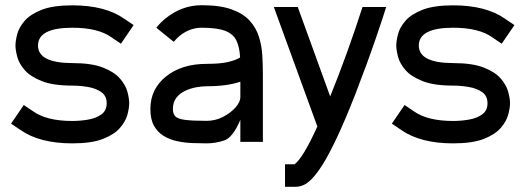

<svg xmlns="http://www.w3.org/2000/svg" viewBox="-20 -550 2039 745"><path d="M260.7 -305.2Q335.4 -305.2 379.6 -287.8Q423.8 -270.5 445.8 -244.9Q467.8 -219.2 474.6 -193.1Q481.4 -167 481.4 -149.4Q481.4 -131.8 474.6 -105.7Q467.8 -79.6 445.8 -54Q423.8 -28.3 379.6 -11Q335.4 6.3 260.7 6.3Q133.3 6.3 59.1 -45.9L22.9 -70.3L72.3 -142.6L108.4 -118.2Q161.1 -80.6 260.7 -80.6Q291 -80.6 322 -85.9Q353 -91.3 373.5 -106.2Q394 -121.1 394 -149.4Q394 -177.7 373.5 -192.4Q353 -207 322 -212.4Q291 -217.8 260.7 -217.8Q186 -217.8 141.8 -235.4Q97.7 -252.9 75.7 -278.3Q53.7 -303.7 46.9 -329.8Q40 -356 40 -373.5Q40 -391.1 46.9 -417.5Q53.7 -443.8 75.7 -469.2Q97.7 -494.6 141.8 -512Q186 -529.3 260.7 -529.3Q388.2 -529.3 462.4 -477.1L498.5 -452.6L449.2 -380.4L413.1 -404.8Q360.8 -442.4 260.7 -442.4Q127.9 -442.4 127.4 -373.5Q127.4 -305.7 260.7 -305.2Z M781.7 -81.1Q815.4 -81.1 845.2 -96.4Q875 -111.8 893.6 -132.8Q912.1 -153.8 912.6 -171.9V-232.9Q860.8 -215.3 781.7 -215.3Q763.2 -215.3 740.7 -211.2Q718.3 -207 697.8 -197.3Q677.2 -187.5 664.1 -170.4Q650.9 -153.3 650.9 -127Q650.9 -108.9 659.9 -98.9Q668.9 -88.9 697 -85Q725.1 -81.1 781.7 -81.1ZM1000 0.5H912.6V-85Q883.8 -16.6 850.1 -5.1Q816.4 6.3 781.7 6.3Q755.9 6.3 726.1 5.1Q696.3 3.9 667.5 -2.2Q638.7 -8.3 615.2 -22.5Q591.8 -36.6 577.6 -61.8Q563.5 -86.9 563.5 -127Q563.5 -204.6 624.3 -253.4Q685.1 -302.2 781.7 -302.2Q835.4 -302.2 865.7 -309.6Q896 -316.9 911.6 -327.1Q909.7 -366.7 897.5 -392.3Q885.3 -418 854 -430.2Q822.8 -442.4 762.2 -442.4Q716.3 -442.4 676.8 -410.6Q664.6 -400.4 654.3 -387.7L586.4 -442.4Q602.1 -461.9 621.1 -477.5Q685.1 -529.8 762.2 -529.8Q833.5 -529.8 878.4 -513.7Q923.3 -497.6 948.5 -470Q973.6 -442.4 984.6 -407.7Q995.6 -373 997.8 -335.2Q1000 -297.4 1000 -261.7Z M1386.7 -522.9H1478.5L1474.1 -509.3Q1472.7 -502.9 1439.5 -405Q1406.2 -307.1 1356.9 -179.7Q1318.4 -82 1287.8 -17.1Q1257.3 47.9 1233.2 86.4Q1209 125 1189.9 144Q1170.9 163.1 1155.8 168.9Q1140.6 174.8 1127.4 174.8H1085.9V87.4H1123Q1155.8 63 1211.4 -59.1L1042.5 -522.9H1135.3L1261.2 -175.8Q1327.6 -339.8 1386.7 -522.9Z M1738.3 -305.2Q1813 -305.2 1857.2 -287.8Q1901.4 -270.5 1923.3 -244.9Q1945.3 -219.2 1952.1 -193.1Q1959 -167 1959 -149.4Q1959 -131.8 1952.1 -105.7Q1945.3 -79.6 1923.3 -54Q1901.4 -28.3 1857.2 -11Q1813 6.3 1738.3 6.3Q1610.8 6.3 1536.6 -45.9L1500.5 -70.3L1549.8 -142.6L1585.9 -118.2Q1638.7 -80.6 1738.3 -80.6Q1768.6 -80.6 1799.6 -85.9Q1830.6 -91.3 1851.1 -106.2Q1871.6 -121.1 1871.6 -149.4Q1871.6 -177.7 1851.1 -192.4Q1830.6 -207 1799.6 -212.4Q1768.6 -217.8 1738.3 -217.8Q1663.6 -217.8 1619.4 -235.4Q1575.2 -252.9 1553.2 -278.3Q1531.2 -303.7 1524.4 -329.8Q1517.6 -356 1517.6 -373.5Q1517.6 -391.1 1524.4 -417.5Q1531.2 -443.8 1553.2 -469.2Q1575.2 -494.6 1619.4 -512Q1663.6 -529.3 1738.3 -529.3Q1865.7 -529.3 1939.9 -477.1L1976.1 -452.6L1926.8 -380.4L1890.6 -404.8Q1838.4 -442.4 1738.3 -442.4Q1605.5 -442.4 1605 -373.5Q1605 -305.7 1738.3 -305.2Z"/></svg>

Font: Qaz
Style: Regular
Weight: 400
Designer: GGBotNet
Foundry: f0n7
Version: 0.70